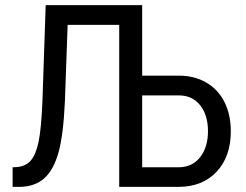

<svg xmlns="http://www.w3.org/2000/svg" viewBox="-20 -731 964 751"><path d="M536.1 -357.9V-76.7H678.2Q731.9 -76.7 762.7 -116Q793.5 -155.3 793.5 -217.8Q793.5 -280.3 763.4 -318.6Q733.4 -356.9 681.6 -357.9ZM536.1 -435.1H679.2Q740.7 -435.1 787.1 -408Q833.5 -380.9 858.2 -331.5Q882.8 -282.2 882.8 -217.3Q882.8 -118.7 827.6 -59.6Q772.5 -0.5 679.2 0H446.3V-633.8H244.6L233.9 -335Q228 -204.1 209 -135.3Q189.9 -66.4 153.3 -33.7Q116.7 -1 57.1 0H29.3V-76.7L46.4 -77.6Q81.5 -80.6 101.1 -103.8Q120.6 -127 131.1 -177.5Q141.6 -228 146 -335.4L158.7 -710.9H536.1Z"/></svg>

Font: RobotoCondensed-Regular
Style: Regular
Weight: 400
Designer: Google
Version: Version 2.001201; 2014